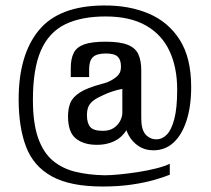

<svg xmlns="http://www.w3.org/2000/svg" viewBox="-20 -613 770 700"><path d="M354 67Q236 67 169 30Q102 -7 75 -78Q48 -149 48 -251Q48 -413 121.5 -502.5Q195 -592 358 -593Q450 -594 522 -563.5Q594 -533 635.5 -467.5Q677 -402 677 -296Q677 -225 660 -173Q643 -121 612.5 -93Q582 -65 539 -65Q508 -65 485 -80.5Q462 -96 449 -120Q436 -144 434 -172L456 -168Q438 -123 407 -104Q376 -85 333 -85Q285 -85 256.5 -108Q228 -131 228 -189Q228 -217 236.5 -238Q245 -259 271.5 -276Q298 -293 351 -307Q375 -313 391.5 -323.5Q408 -334 413 -342Q418 -348 419.5 -355.5Q421 -363 421 -371Q421 -395 409 -406.5Q397 -418 366 -418Q332 -418 318.5 -404.5Q305 -391 305 -362V-332H238V-365Q238 -398 248.5 -419.5Q259 -441 286.5 -451Q314 -461 365 -461Q418 -461 446 -449.5Q474 -438 484.5 -415Q495 -392 495 -356V-182Q495 -140 511 -122.5Q527 -105 551 -105Q571 -105 588 -122Q605 -139 615.5 -179Q626 -219 626 -286Q626 -367 598 -427Q570 -487 512 -520Q454 -553 365 -553Q276 -553 217 -524Q158 -495 129 -428.5Q100 -362 100 -249Q100 -164 119 -110Q138 -56 173 -27Q208 2 256 13.5Q304 25 362 26Q382 26 414 23Q446 20 482 14.5Q518 9 549.5 1Q581 -7 599 -16V24Q580 32 544 42.5Q508 53 460 60Q412 67 354 67ZM355 -136Q380 -136 395.5 -147Q411 -158 418.5 -173Q426 -188 426 -201V-289Q410 -286 391 -280Q372 -274 356 -266Q335 -257 322 -247.5Q309 -238 303 -225.5Q297 -213 297 -193Q297 -164 309 -150Q321 -136 355 -136Z"/></svg>

Font: Alumni Sans Thin SemiBold
Style: Regular
Weight: 600
Version: Version 1.018